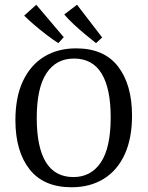

<svg xmlns="http://www.w3.org/2000/svg" viewBox="-20 -782 623 810"><path d="M282 8Q164 8 104.5 -68Q45 -144 45 -275Q45 -373 77 -440.5Q109 -508 166.5 -543Q224 -578 301 -578Q419 -578 478 -501.5Q537 -425 537 -294Q537 -198 506 -130.5Q475 -63 417.5 -27.5Q360 8 282 8ZM292 -535Q217 -535 176 -473Q135 -411 135 -284Q135 -161 173.5 -98Q212 -35 290 -35Q364 -35 405.5 -97Q447 -159 447 -287Q447 -409 408.5 -472Q370 -535 292 -535ZM411 -624 385 -600Q365 -616 339.5 -637Q314 -658 290.5 -680Q267 -702 251 -721L305 -762ZM249 -625 226 -600Q204 -614 176.5 -635Q149 -656 124 -677.5Q99 -699 82 -716L133 -762Z"/></svg>

Font: Rasa
Style: Regular
Weight: 400
Designer: Anna Giedrys (Yrsa+Rasa design), David Brezina (Yrsa art-direction, Rasa art-direction, design)
Foundry: Rosetta Type Foundry
Version: Version 2.004